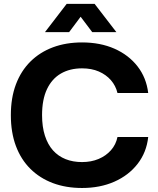

<svg xmlns="http://www.w3.org/2000/svg" viewBox="-20 -956 810 986"><path d="M401.4 9.4Q318.9 9.4 251.9 -15.6Q184.9 -40.7 136.2 -88.8Q87.6 -136.9 61.6 -206.4Q35.7 -276 35.7 -364.7Q35.7 -453.7 61.8 -522.9Q87.9 -592.1 136.4 -640.1Q184.9 -688 251.9 -713.1Q318.9 -738.1 401.4 -738.1Q495 -738.1 568.1 -705.8Q641.1 -673.4 686.4 -615.1Q731.7 -556.9 741.1 -478.3H583.3Q574.4 -515.7 549.6 -544.2Q524.7 -572.7 487.3 -588.9Q449.9 -605 401.4 -605Q339 -605 292.9 -578.4Q246.7 -551.7 221.4 -498.4Q196 -445 196 -364.7Q196 -304.7 210.7 -259.1Q225.4 -213.6 252.2 -183.7Q279 -153.9 316.7 -138.8Q354.4 -123.7 401.4 -123.7Q448.4 -123.7 486.4 -139.7Q524.3 -155.7 549.9 -184.6Q575.4 -213.6 583.3 -252.3H741.1Q732.6 -173.7 686.7 -114.6Q640.9 -55.6 567.5 -23.1Q494.1 9.4 401.4 9.4ZM210.9 -790.9 322.4 -936.1H465.9L577.7 -790.9H453.7L394.1 -870L334.9 -790.9Z"/></svg>

Font: Mona Sans ExtraLight
Style: Regular
Weight: 200
Designer: Deni Anggara
Foundry: GitHub
Version: Version 2.000